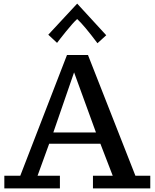

<svg xmlns="http://www.w3.org/2000/svg" viewBox="-20 -1038 852 1058"><path d="M3.9 0V-69.8H91.8L349.1 -734.9H464.8L726.1 -69.8H808.1V0H492.2V-69.8H601.1L533.2 -246.1H251L187 -69.8H310.1V0ZM273.9 -308.1H508.8L388.2 -639.2ZM517.1 -799.8Q442.4 -899.4 405.3 -933.1Q394 -923.3 377.4 -904.5Q360.8 -885.7 343.8 -864.7Q326.7 -843.8 313.5 -826.7L294.4 -801.8L246.1 -846.7L405.3 -1018.1L565.4 -843.8Z"/></svg>

Font: Trocchi
Style: Regular
Weight: 400
Designer: Vernon Adams
Foundry: Vernon Adams
Version: Version 1.101; ttfautohint (v1.8.4.7-5d5b);gftools[0.9.27]